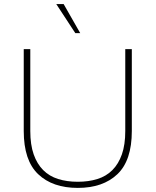

<svg xmlns="http://www.w3.org/2000/svg" viewBox="-20 -908 760 938"><path d="M360 10Q237 10 166.5 -57Q96 -124 96 -268V-668H128V-268Q128 -201 144.5 -154Q161 -107 191 -77Q221 -47 264 -33.5Q307 -20 360 -20Q413 -20 456 -33.5Q499 -47 529 -77Q559 -107 575.5 -154Q592 -201 592 -268V-668H624V-268Q624 -124 553.5 -57Q483 10 360 10ZM348 -746 255 -888H291L372 -746Z"/></svg>

Font: Celebes Thin
Style: Regular
Weight: 250
Designer: Anugrah Pasau
Foundry: Lafontype
Version: Version 1.000; ttfautohint (v1.8.4)